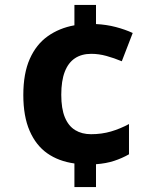

<svg xmlns="http://www.w3.org/2000/svg" viewBox="-20 -744 620 774"><path d="M367 -647Q409 -645 447 -635Q485 -625 515 -611L471 -497Q440 -510 409 -518.5Q378 -527 348 -527Q309 -527 282 -509Q255 -491 241 -454.5Q227 -418 227 -362Q227 -306 241.5 -271Q256 -236 283 -219.5Q310 -203 347 -203Q390 -203 427.5 -214Q465 -225 500 -244V-122Q472 -106 440 -95.5Q408 -85 367 -82V10H280V-85Q216 -94 170.5 -126Q125 -158 99.5 -216.5Q74 -275 74 -361Q74 -448 100 -506.5Q126 -565 172.5 -598Q219 -631 280 -642V-724H367Z"/></svg>

Font: Noto Sans Syriac Eastern
Style: Bold
Weight: 700
Designer: Patrick Giasson and the Monotype Design Team
Foundry: Monotype Imaging Inc.
Version: Version 3.001